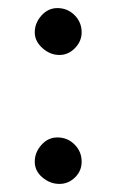

<svg xmlns="http://www.w3.org/2000/svg" viewBox="-20 -451 290 475"><path d="M66 -371Q66 -394 82.5 -412.5Q99 -431 122 -431Q147 -431 164.5 -413.5Q182 -396 182 -371Q182 -349 165.5 -332Q149 -315 127 -315Q104 -315 85 -332Q66 -349 66 -371ZM66 -51Q66 -74 82.5 -92.5Q99 -111 122 -111Q147 -111 164.5 -93.5Q182 -76 182 -51Q182 -28 165.5 -12Q149 4 127 4Q104 4 85 -12Q66 -28 66 -51Z"/></svg>

Font: New Athena Unicode
Style: Regular
Weight: 400
Designer: J. Rusten 1997; rev. by R. Hancock 2001, 2002, rev. by D. Mastronarde 2002-2021
Foundry: GreekKeys New Athena Unicode
Version: Version 5.008